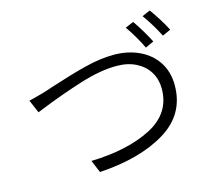

<svg xmlns="http://www.w3.org/2000/svg" viewBox="-114 -960 1227 1101"><g transform="rotate(-15 500.0 -409.5)"><path d="M148 -521 171 -528 216 -543Q332 -581 424.5 -604.5Q517 -628 598 -628Q680 -628 747 -597Q814 -566 852.5 -507.5Q891 -449 891 -369Q891 -197 740.5 -105.5Q590 -14 348 1L317 -73Q533 -79 673.5 -151Q814 -223 814 -370Q814 -424 788 -467.5Q762 -511 712.5 -536.5Q663 -562 596 -562Q500 -562 379 -524Q258 -486 128 -434L96 -421L63 -499Q84 -503 148 -521ZM837 -643 787 -620Q773 -650 749.5 -690.5Q726 -731 705 -760L754 -781Q773 -755 797 -715Q821 -675 837 -643ZM948 -683 899 -661Q882 -695 858.5 -733.5Q835 -772 815 -799L863 -820Q883 -793 908.5 -752.5Q934 -712 948 -683Z"/></g></svg>

Font: Sinter Normal
Style: Regular
Weight: 350
Foundry: Adobe & rsms
Version: Version 1.000